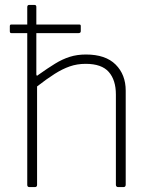

<svg xmlns="http://www.w3.org/2000/svg" viewBox="-20 -762 616 782"><path d="M309 -635Q309 -627 299 -627H27Q23 -627 21.5 -629Q20 -631 20 -635V-655Q20 -662 25 -662H304Q309 -662 309 -656ZM100 0Q91 0 91 -9V-733Q91 -742 99 -742H120Q128 -742 128 -734V-460Q128 -455 130 -454Q132 -453 136 -457Q174 -484 204 -502.5Q234 -521 264 -530.5Q294 -540 330 -540Q410 -540 451 -499Q492 -458 492 -393V-10Q492 0 483 0H461Q457 0 454.5 -2.5Q452 -5 452 -9V-377Q452 -436 423 -469Q394 -502 329 -502Q294 -502 264 -491.5Q234 -481 202.5 -461Q171 -441 131 -410V-9Q131 0 122 0H100Z"/></svg>

Font: Libre Franklin Thin
Style: Regular
Weight: 100
Designer: Pablo Impallari, Rodrigo Fuenzalida, Nhung Nguyen
Foundry: Impallari Type
Version: Version 3.000